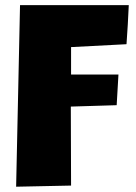

<svg xmlns="http://www.w3.org/2000/svg" viewBox="-20 -724 527 744"><path d="M255.4 -4.9 254.4 -311 432.1 -316.4 439 -435.1H255.4V-541.5L470.2 -552.7C474.1 -603 476.6 -653.8 479 -704.1H57.6L42.5 -0.5Z"/></svg>

Font: Luckiest Guy
Style: Regular
Weight: 400
Designer: Astigmatic (AOETI)
Foundry: Astigmatic (AOETI)
Version: Version 1.001